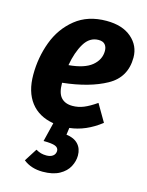

<svg xmlns="http://www.w3.org/2000/svg" viewBox="-121 -622 731 956"><g transform="rotate(15 245.0 -144.0)"><path d="M484 -406Q484 -304 397.5 -256Q311 -208 173 -193V-191Q173 -140 193.5 -117.5Q214 -95 252 -95Q282 -95 310 -106.5Q338 -118 374 -143L426 -54Q349 6 266 15L261 51Q301 56 322 78.5Q343 101 343 137Q343 166 328 194.5Q313 223 279.5 241.5Q246 260 194 260Q134 260 94 228L136 162Q150 170 162.5 173.5Q175 177 191 177Q211 177 223.5 168Q236 159 237 142Q237 125 219.5 118Q202 111 159 111L183 13Q106 0 65 -53.5Q24 -107 24 -195Q24 -284 54 -364.5Q84 -445 148 -496.5Q212 -548 308 -548Q390 -548 437 -507.5Q484 -467 484 -406ZM338 -401Q338 -421 327.5 -433.5Q317 -446 294 -446Q248 -446 220.5 -400.5Q193 -355 181 -286Q262 -293 300 -324.5Q338 -356 338 -401Z"/></g></svg>

Font: Fira Sans Condensed
Style: Bold Italic
Weight: 700
Width: 3
Italic angle: -8°
Designer: Carrois Corporate & Edenspiekermann AG
Foundry: Carrois Corporate GbR & Edenspiekermann AG
Version: Version 4.203